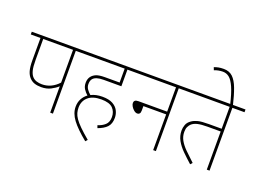

<svg xmlns="http://www.w3.org/2000/svg" viewBox="-140 -1237 2309 1712"><g transform="rotate(20 1014.0 -381.5)"><path d="M427 -596V0H401V-250Q375 -226 336.5 -206Q298 -186 247 -186Q210 -186 183 -195Q156 -204 135 -226Q113 -249 102.5 -285.5Q92 -322 92 -384V-596H0V-622H542V-596ZM401 -596H118V-401Q118 -331 127 -297.5Q136 -264 152 -246Q169 -227 193 -219.5Q217 -212 244 -212Q290 -212 329.5 -231Q369 -250 401 -285Z M835 -39Q876 -51 904 -76.5Q932 -102 932 -151Q932 -201 900 -234Q868 -267 790 -267Q708 -267 665.5 -229Q623 -191 623 -129Q623 -104 629.5 -80Q636 -56 654.5 -29Q673 -2 708 32.5Q743 67 799 114L782 133Q685 54 640.5 -6Q596 -66 596 -127Q596 -170 613.5 -202.5Q631 -235 661 -257Q639 -276 623 -300.5Q607 -325 607 -359Q607 -395 625 -419Q641 -440 668.5 -452Q696 -464 754 -464H891V-596H527V-622H1032V-596H917V-438H748Q673 -438 648 -406Q634 -389 634 -356Q634 -329 649.5 -307.5Q665 -286 684 -270Q730 -293 791 -293Q853 -293 889.5 -273Q926 -253 942.5 -221Q959 -189 959 -153Q959 -96 929.5 -65Q900 -34 844 -14Z M1017 -622H1519V-596H1404V0H1378V-339H1162V-297Q1162 -276 1154 -267Q1146 -258 1133 -258Q1117 -258 1101 -271Q1085 -284 1074.5 -301.5Q1064 -319 1064 -334Q1064 -348 1073.5 -356.5Q1083 -365 1106 -365H1378V-596H1017Z M1913 -596V0H1887V-362H1761Q1705 -362 1669.5 -354Q1634 -346 1612 -325Q1602 -315 1592.5 -297Q1583 -279 1583 -249Q1583 -206 1603 -170Q1623 -134 1660 -97Q1697 -60 1748 -13L1731 6Q1684 -36 1644 -75.5Q1604 -115 1580 -158Q1556 -201 1556 -252Q1556 -278 1566 -306Q1576 -334 1607 -355Q1630 -371 1663.5 -379.5Q1697 -388 1767 -388H1887V-596H1504V-622H2028V-596Z M1885 -615Q1861 -717 1836.5 -772Q1812 -827 1785 -848.5Q1758 -870 1724 -870Q1702 -870 1680 -865.5Q1658 -861 1643 -854L1633 -880Q1651 -887 1672 -891.5Q1693 -896 1723 -896Q1776 -896 1809 -864.5Q1842 -833 1865.5 -770.5Q1889 -708 1911 -615Z"/></g></svg>

Font: Noto Sans Thin
Style: Regular
Weight: 100
Designer: Monotype Design Team
Foundry: Monotype Imaging Inc.
Version: Version 2.007